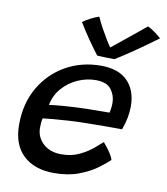

<svg xmlns="http://www.w3.org/2000/svg" viewBox="-84 -826 773 890"><g transform="rotate(10 303.0 -381.0)"><path d="M482 -111.5Q463.5 -93 429.2 -68Q395 -43 345 -24.2Q295 -5.5 229 -5.5Q138 -5.5 85 -55Q32 -104.5 32 -199Q32 -298.5 75.8 -374Q119.5 -449.5 193.8 -491.5Q268 -533.5 359.5 -533.5Q442 -533.5 484.8 -490Q527.5 -446.5 527.5 -371Q527.5 -318 506 -260Q500.5 -260 479.5 -260.2Q458.5 -260.5 430 -260.2Q401.5 -260 372.5 -259.8Q343.5 -259.5 323 -259Q290.5 -258.5 253.5 -256.2Q216.5 -254 184.5 -251.2Q152.5 -248.5 134.5 -246Q130 -228 130 -201.5Q130 -157 162.5 -127Q195 -97 248.5 -97Q297.5 -97 335 -115.8Q372.5 -134.5 397.5 -156.2Q422.5 -178 433 -187Q436.5 -183.5 447.2 -170Q458 -156.5 468.5 -140.2Q479 -124 482 -111.5ZM152.5 -312.5Q173.5 -316 223.5 -319.8Q273.5 -323.5 333.5 -325Q368.5 -325.5 399.2 -325.8Q430 -326 435 -326Q438 -336 439.5 -349Q441 -362 441 -374Q440.5 -408.5 419.5 -436Q398.5 -463.5 347 -463.5Q303.5 -463.5 262.2 -445Q221 -426.5 191.2 -392.8Q161.5 -359 152.5 -312.5ZM541.5 -750.5Q559.5 -743 580.2 -727Q601 -711 606 -705.5Q538 -655.5 485.8 -620.2Q433.5 -585 414 -574Q396 -574 371.8 -574.8Q347.5 -575.5 333 -576.5Q309 -608 285.2 -642.2Q261.5 -676.5 236.5 -717.5Q249 -727 270.5 -738.5Q292 -750 311.5 -756Q322 -731.5 337 -704.2Q352 -677 365.5 -655Q379 -633 386 -624Q401 -636 428.2 -658Q455.5 -680 486 -705Q516.5 -730 541.5 -750.5Z"/></g></svg>

Font: Grandstander
Style: Italic
Weight: 400
Italic angle: -15°
Designer: Tyler Finck
Foundry: Etcetera Type Co
Version: Version 1.200; ttfautohint (v1.8.3)